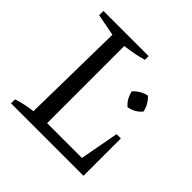

<svg xmlns="http://www.w3.org/2000/svg" viewBox="-167 -800 952 952"><g transform="rotate(45 309.5 -324.0)"><path d="M515 -262H545V0H37V-28Q64 -37 90.5 -42.5Q117 -48 143 -51L152 -596L37 -618V-648H354V-622Q328 -614 297 -608Q266 -602 233 -598V-57H477ZM459 -395Q428 -421 418 -466Q432 -481 450.5 -492Q469 -503 490 -507Q505 -493 516 -474Q527 -455 530 -435Q502 -402 459 -395Z"/></g></svg>

Font: Piazzolla
Style: Regular
Weight: 400
Designer: Juan Pablo del Peral
Foundry: Huerta Tipografica
Version: Version 1.330